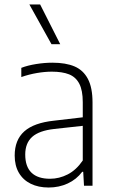

<svg xmlns="http://www.w3.org/2000/svg" viewBox="-20 -828 503 856"><path d="M392.5 -371V0H354.5L351 -62H346.5Q321 -28 282 -10Q243 8 197 8Q151 8 117 -8.8Q83 -25.5 64.2 -57.5Q45.5 -89.5 45.5 -134.5Q45.5 -204 88.2 -242.2Q131 -280.5 221 -290L349 -305V-372.5Q349 -425 333.5 -454.8Q318 -484.5 288 -496.5Q258 -508.5 211 -508.5Q180 -508.5 144.8 -502.5Q109.5 -496.5 75 -484.5V-525.5Q103.5 -536.5 141.2 -542.5Q179 -548.5 213.5 -548.5Q273.5 -548.5 312.5 -531.8Q351.5 -515 372 -476Q392.5 -437 392.5 -371ZM349 -112.5V-267L221.5 -253Q154.5 -245.5 123.5 -217.8Q92.5 -190 92.5 -139Q92.5 -85 120.5 -58Q148.5 -31 203 -31Q244 -31 282 -50.5Q320 -70 349 -112.5ZM209.5 -631 111 -808H159L248.5 -631Z"/></svg>

Font: Encode Sans Semi Condensed ExLight
Style: Regular
Weight: 275
Width: 4
Designer: Multiple Designers
Foundry: Impallari Type
Version: Version 2.000